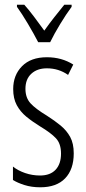

<svg xmlns="http://www.w3.org/2000/svg" viewBox="-20 -785 366 815"><path d="M293 -134Q293 -66 256.5 -28Q220 10 151 10Q114 10 84 0.5Q54 -9 35 -21V-78Q56 -61 86.5 -50.5Q117 -40 150 -40Q193 -40 216 -64.5Q239 -89 239 -133Q239 -175 217.5 -198Q196 -221 151 -248Q117 -269 91.5 -290Q66 -311 51 -339Q36 -367 36 -407Q36 -466 73.5 -504Q111 -542 179 -542Q242 -542 291 -511L269 -467Q229 -495 179 -495Q138 -495 113 -472Q88 -449 88 -408Q88 -370 109.5 -346.5Q131 -323 179 -294Q212 -273 237.5 -252Q263 -231 278 -203.5Q293 -176 293 -134ZM142 -606Q124 -641 98.5 -684Q73 -727 52 -756V-765H83Q102 -744 124.5 -714Q147 -684 168 -655Q190 -686 209 -710Q228 -734 253 -765H284V-756Q261 -725 235.5 -683Q210 -641 193 -606Z"/></svg>

Font: Noto Sans Telugu ExtraCondensed Light
Style: Regular
Weight: 300
Width: 2
Designer: Jelle Bosma - Monotype Design Team
Foundry: Monotype Imaging Inc.
Version: Version 2.005; ttfautohint (v1.8.4.7-5d5b)